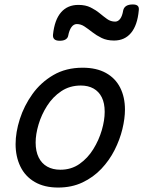

<svg xmlns="http://www.w3.org/2000/svg" viewBox="-20 -823 643 862"><path d="M241 19Q179 19 136 -6Q93 -31 71.5 -75.5Q50 -120 50 -176Q50 -229 69 -288.5Q88 -348 125.5 -400.5Q163 -453 219.5 -486Q276 -519 351 -519Q413 -519 455.5 -495.5Q498 -472 519.5 -429.5Q541 -387 541 -331Q541 -291 529.5 -243.5Q518 -196 494.5 -149.5Q471 -103 435 -65Q399 -27 350.5 -4Q302 19 241 19ZM251 -61Q300 -61 337 -87Q374 -113 399 -153.5Q424 -194 437 -238.5Q450 -283 450 -321Q450 -360 437 -386Q424 -412 400 -425.5Q376 -439 343 -439Q293 -439 255 -413.5Q217 -388 191.5 -348Q166 -308 153 -264Q140 -220 140 -183Q140 -144 153.5 -116.5Q167 -89 192 -75Q217 -61 251 -61ZM248 -640Q215 -640 218 -668Q225 -734 254 -767.5Q283 -801 332 -801Q364 -801 387 -789.5Q410 -778 427.5 -763.5Q445 -749 461 -737.5Q477 -726 497 -726Q510 -726 519.5 -738.5Q529 -751 533 -776Q539 -803 576 -803Q592 -803 598.5 -796.5Q605 -790 603 -776Q597 -710 568.5 -675.5Q540 -641 492 -641Q460 -641 436.5 -652.5Q413 -664 394.5 -678.5Q376 -693 359.5 -704Q343 -715 325 -715Q311 -715 301 -701.5Q291 -688 286 -662Q284 -652 274.5 -646Q265 -640 248 -640Z"/></svg>

Font: Playwrite BE VLG
Style: Regular
Weight: 400
Designer: Veronika Burian, José Scaglione
Foundry: TypeTogether
Version: Version 1.002